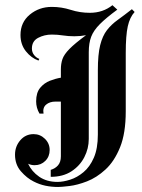

<svg xmlns="http://www.w3.org/2000/svg" viewBox="-20 -658 558 757"><path d="M180 39.2V11.7Q197.5 6.7 208.8 -6.2Q220 -19.2 220 -41.7V-257.5H199.2Q175.8 -257.5 161.7 -245.4Q147.5 -233.3 151.7 -210H135.8Q122.5 -232.5 122.5 -258.3Q122.5 -292.5 138.3 -311.7Q154.2 -330.8 176.7 -339.6Q199.2 -348.3 220 -351.7V-384.2Q220 -406.7 226.2 -425Q232.5 -443.3 253.8 -465Q275 -486.7 319.2 -519.2Q297.5 -515 273.3 -515Q250 -515 228.3 -518.3Q206.7 -521.7 184.2 -521.7Q155 -521.7 130.4 -508.8Q105.8 -495.8 105.8 -466.7Q105.8 -451.7 114.6 -440.8Q123.3 -430 135 -425.8L131.7 -419.2Q103.3 -429.2 82.1 -455.8Q60.8 -482.5 60.8 -520Q60.8 -570 97.5 -600.4Q134.2 -630.8 184.2 -630.8Q222.5 -630.8 258.8 -619.2Q295 -607.5 334.2 -607.5Q385.8 -607.5 423.3 -637.5L442.5 -620Q398.3 -587.5 373.8 -562.9Q349.2 -538.3 339.6 -513.3Q330 -488.3 330 -452.5V-110Q330 -72.5 312.5 -38.3Q295 -4.2 261.7 17.5Q228.3 39.2 180 39.2ZM209.2 79.2Q183.3 79.2 159.2 74.2Q135 69.2 112.5 57.5Q85.8 44.2 62.5 17.5Q39.2 -9.2 39.2 -48.3Q39.2 -80.8 60 -105Q80.8 -129.2 112.5 -129.2Q138.3 -129.2 157.1 -110.8Q175.8 -92.5 175.8 -66.7Q175.8 -40.8 158.8 -23.8Q141.7 -6.7 116.7 -6.7Q102.5 -6.7 90.8 -12.5Q105 18.3 134.6 38.8Q164.2 59.2 206.7 59.2Q229.2 59.2 256.7 50.4Q284.2 41.7 309.2 20.8Q334.2 0 350 -36.2Q365.8 -72.5 365.8 -127.5V-380.8Q365.8 -443.3 375 -480Q384.2 -516.7 401.7 -539.2Q419.2 -561.7 444.2 -579.6Q469.2 -597.5 500 -621.7L510.8 -610.8Q491.7 -590 483.8 -554.2Q475.8 -518.3 475.8 -449.2V-219.2Q475.8 -132.5 453.3 -77.1Q430.8 -21.7 395.8 10.4Q360.8 42.5 322.9 57.1Q285 71.7 253.8 75.4Q222.5 79.2 209.2 79.2Z"/></svg>

Font: Manufacturing Consent
Style: Regular
Weight: 400
Version: Version 3.000; ttfautohint (v1.8.4.7-5d5b)